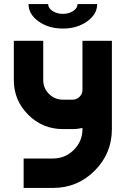

<svg xmlns="http://www.w3.org/2000/svg" viewBox="-20 -838 626 956"><path d="M366.2 -817.9H463.9Q463.9 -767.1 413.8 -731.4Q363.8 -695.8 293 -695.8Q222.2 -695.8 172.1 -731.4Q122.1 -767.1 122.1 -817.9H219.7Q219.7 -797.9 241.5 -783.4Q263.2 -769 293 -769Q323.2 -769 344.7 -783.4Q366.2 -797.9 366.2 -817.9ZM48.8 -634.8H195.3V-439.5Q195.3 -398.9 223.9 -370.4Q252.4 -341.8 293 -341.8H341.8Q361.8 -341.8 376.2 -356.2Q390.6 -370.6 390.6 -390.6V-634.8H537.1V-195.3Q537.1 -73.7 451.4 12Q365.7 97.7 244.1 97.7H97.7V-48.8H244.1Q304.7 -48.8 347.7 -91.8Q390.6 -134.8 390.6 -195.3V-201.2Q367.2 -195.3 341.8 -195.3H293Q191.9 -195.3 120.4 -266.8Q48.8 -338.4 48.8 -439.5Z"/></svg>

Font: Audex
Style: Regular
Weight: 400
Designer: GGBotNet
Foundry: GGBotNet
Version: 1.00